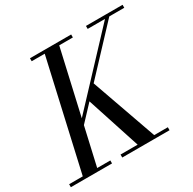

<svg xmlns="http://www.w3.org/2000/svg" viewBox="-203 -920 1098 1090"><g transform="rotate(-30 346.0 -375.0)"><path d="M124.5 -217 623 -749H651L152.5 -217ZM-40 0V-19.5H230V0ZM297 0V-19.5H607V0ZM45 0 215 -750H310L139.5 0ZM415.5 0 290 -385 362 -459.5 524.5 0ZM125 -730.5V-750H395V-730.5ZM492 -730.5V-750H732V-730.5Z"/></g></svg>

Font: Bodoni Moda SC 11pt
Style: Italic
Weight: 400
Italic angle: -13°
Version: Version 2.005